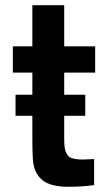

<svg xmlns="http://www.w3.org/2000/svg" viewBox="-20 -699 393 730"><path d="M304.2 -338.9V-258.8H224.1V-174.8Q224.1 -153.3 225.6 -140.1Q227.1 -127 232.4 -116.7Q237.8 -106.4 244.4 -101.8Q251 -97.2 265.4 -94.7Q279.8 -92.3 295.4 -92.5Q311 -92.8 337.9 -94.2V4.9Q289.6 11.2 241.2 11.2Q170.9 11.2 139.9 -15.1Q108.9 -41.5 105 -92.8Q103 -120.6 103 -171.9V-258.8H39.1V-338.9H103V-422.9H28.8V-522.9H103V-679.2H224.1V-522.9H341.8V-422.9H224.1V-338.9Z"/></svg>

Font: Nacelle SemiBold
Style: Regular
Weight: 600
Designer: Sora Sagano
Foundry: Sora Sagano
Version: Version 1.000;FEAKit 1.0